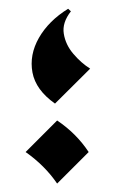

<svg xmlns="http://www.w3.org/2000/svg" viewBox="-20 -404 267 443"><path d="M137.2 -383.8 143.6 -377.9Q123 -351.6 127.2 -326.2Q131.3 -300.8 149.2 -279.8Q167 -258.8 188 -245.6L106.9 -165Q62.5 -196.3 54.9 -236.8Q47.4 -277.3 69.8 -316.7Q92.3 -356 137.2 -383.8ZM111.8 -126Q156.2 -96.2 184.6 -53.2L111.8 19.5Q83.5 -22 39.1 -53.2Z"/></svg>

Font: Lateef
Style: Bold
Weight: 700
Designer: SIL International
Foundry: SIL International
Version: Version 4.200